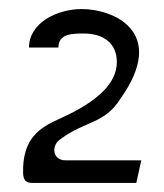

<svg xmlns="http://www.w3.org/2000/svg" viewBox="-20 -860 363 424"><path d="M31 -477C32 -462 37 -456 52 -456H281L292 -506H124C96 -506 92 -539 114 -553C167 -593 211 -586 246 -642C351 -790 230 -840 161 -840C105 -840 44 -809 44 -755H109C109 -785 138 -786 165 -786C209 -786 238 -764 238 -723C238 -678 199 -637 112 -598C67 -578 29 -554 31 -477Z"/></svg>

Font: Charger Pro
Style: Nar
Weight: 400
Designer: Jasper
Foundry: Cannot Into Space Fonts
Version: Version 1.09